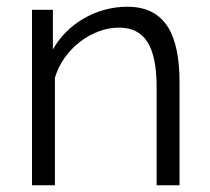

<svg xmlns="http://www.w3.org/2000/svg" viewBox="-20 -550 623 570"><path d="M513 0V-305C513 -442 474 -530 358 -530C265 -530 179 -479 137 -403V-521H75V0H143V-319C168 -405 253 -468 333 -468C409 -468 445 -414 445 -291V0Z"/></svg>

Font: FIGSv2-sans-serif
Style: Regular
Weight: 400
Designer: Matt McInerney, Pablo Impallari, Rodrigo Fuenzalida,Mirko Velimirovic
Foundry: Matt McInerney, Pablo Impallari, Rodrigo Fuenzalida
Version: Version 4.021;hotconv 1.0.109;makeotfexe 2.5.65596